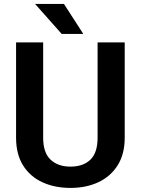

<svg xmlns="http://www.w3.org/2000/svg" viewBox="-20 -921 697 951"><path d="M463.4 -710.9H597.7V-238.8Q597.7 -157.2 562.5 -101.8Q527.3 -46.4 466.8 -18.3Q406.2 9.8 329.1 9.8Q251 9.8 189.9 -18.3Q128.9 -46.4 94.2 -101.8Q59.6 -157.2 59.6 -238.8V-710.9H193.8V-238.8Q193.8 -164.6 230.5 -130.1Q267.1 -95.7 329.1 -95.7Q392.1 -95.7 427.7 -130.1Q463.4 -164.6 463.4 -238.8ZM296.9 -901.4 392.6 -752.9H285.6L153.8 -901.4Z"/></svg>

Font: Vazirmatn UI FD SemiBold
Style: Regular
Weight: 600
Designer: Saber Rastikerdar
Foundry: Saber Rastikerdar
Version: Version 33.003